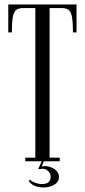

<svg xmlns="http://www.w3.org/2000/svg" viewBox="-20 -719 378 856"><path d="M306 -699V-683H201.2V0H137.5V-683H32.1V-699ZM255.2 -699H321.2V-574.5H305.2Q305.2 -622 300.5 -645.2Q295.8 -668.4 284.9 -675.7Q274.1 -683 255.2 -683ZM82.9 -699V-683Q64.6 -683 53.5 -675.7Q42.4 -668.4 37.6 -645.2Q32.9 -622 32.9 -574.5H16.9V-699ZM201.2 0V-16H246.2V0ZM92.5 0V-16H137.5V0ZM108.1 88.4 113.1 81.5Q124.9 93 145.9 98.7Q167 104.4 184.9 99.3Q202.9 94.2 205.5 75.1Q207 62.8 201.4 52.5Q195.8 42.2 184.9 36.7Q174 31.1 159 34.9H150.1L167.9 -3.8H176.9L166 23.5Q180.4 19.2 198.5 23.9Q216.6 28.5 229.8 40.6Q243 52.8 243 70.2Q243 89.9 226.7 101.4Q210.4 112.9 187.3 115.9Q164.2 118.9 142.1 112.2Q119.9 105.5 108.1 88.4Z"/></svg>

Font: Emberly Black
Style: Regular
Weight: 900
Designer: Rajesh Rajput
Foundry: Rajesh Rajput
Version: Version 1.000